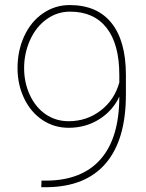

<svg xmlns="http://www.w3.org/2000/svg" viewBox="-20 -741 587 770"><path d="M458.5 -353.5Q432.6 -297.4 378.2 -262.9Q323.7 -228.5 255.4 -228.5Q196.8 -228.5 149.9 -260Q103 -291.5 76.7 -346.7Q50.3 -401.9 50.3 -467.8Q50.3 -537.6 77.1 -595.9Q104 -654.3 152.3 -687.5Q200.7 -720.7 259.3 -720.7Q369.1 -720.7 426.8 -649.2Q484.4 -577.6 484.9 -442.9V-361.3Q484.9 -181.2 404.8 -86.7Q324.7 7.8 168.9 9.8H145.5L146.5 -16.6H167.5Q310.1 -18.1 384.3 -103.5Q458.5 -189 458.5 -353.5ZM255.4 -254.9Q327.6 -254.9 383.3 -297.4Q439 -339.8 458.5 -410.2V-440.4Q458.5 -564 407.5 -629.2Q356.4 -694.3 261.2 -694.3Q209 -694.3 166.5 -663.6Q124 -632.8 100.3 -579.8Q76.7 -526.9 76.7 -467.8Q76.7 -409.7 99.6 -360.1Q122.6 -310.5 163.1 -282.7Q203.6 -254.9 255.4 -254.9Z"/></svg>

Font: TypoPRO Roboto
Style: Regular
Weight: 250
Designer: Google
Version: Version 2.136; 2016